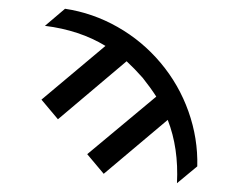

<svg xmlns="http://www.w3.org/2000/svg" viewBox="-52 -804 1105 879"><g transform="rotate(5 500.0 -364.5)"><path d="M877.9 -74.2 792 10.7Q786.1 -150.4 724.6 -274.4L454.1 -2.9L371.1 -85.9L663.1 -376Q632.8 -415 593.8 -456.1Q552.7 -495.1 513.7 -525.4L223.6 -233.4L140.6 -316.4L411.1 -586.9Q287.1 -648.4 127 -654.3L211.9 -740.2Q339.8 -732.4 458.5 -678.2Q577.1 -624 669.4 -531.7Q761.7 -439.5 815.9 -320.8Q870.1 -202.1 877.9 -74.2Z"/></g></svg>

Font: GenEi Gothic M SemiBold
Style: Regular
Weight: 500
Designer: o_tamon (Modified); [Source Han Sans]
Ryoko NISHIZUKA  (kana & ideographs); Paul D. Hunt (Latin, Greek & Cyrillic); Wenl
Version: Version 1.1a;Original Version 1.004